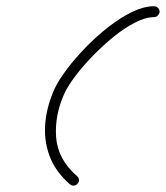

<svg xmlns="http://www.w3.org/2000/svg" viewBox="-20 -578 532 616"><path d="M474 -558Q481 -558 486.5 -553Q492 -548 492 -541Q492 -534 486.5 -528.5Q481 -523 474 -523Q447 -523 413 -505.5Q379 -488 344.5 -460Q310 -432 278 -399Q246 -366 222.5 -335Q199 -304 188 -281Q155 -210 160 -138.5Q165 -67 227 -13Q233 -8 233.5 -1Q234 6 229 11Q224 17 217 17.5Q210 18 204 13Q157 -28 138.5 -79Q120 -130 125.5 -185.5Q131 -241 156 -295Q169 -322 195 -356.5Q221 -391 255.5 -426.5Q290 -462 328.5 -492Q367 -522 404.5 -540Q442 -558 474 -558Q474 -558 474 -558Q474 -558 474 -558Z"/></svg>

Font: FRB American Cursive
Style: Italic
Weight: 400
Italic angle: -25°
Version: Version 2.0;Modular Font Editor K font №1